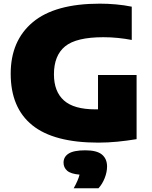

<svg xmlns="http://www.w3.org/2000/svg" viewBox="-20 -770 830 1050"><path d="M517.5 10Q274.5 10 156.5 -85.2Q38.5 -180.5 38.5 -367Q38.5 -547.5 159.5 -648.8Q280.5 -750 526.5 -750Q569 -750 614 -746Q659 -742 700.5 -733.5V-551.5Q664.5 -558.5 625.2 -562.5Q586 -566.5 545.5 -566.5Q397 -566.5 336 -516.5Q275 -466.5 275 -363.5Q275 -269.5 329.5 -220.8Q384 -172 501.5 -172Q508.5 -172 516 -172V-360H727V-9Q675.5 -0.5 622.8 4.8Q570 10 517.5 10ZM383 259.5Q408 215 415 185Q367 181 347.2 163.5Q327.5 146 327.5 119.5Q327.5 87.5 355.5 69.8Q383.5 52 446.5 52Q509.5 52 537.5 75.2Q565.5 98.5 565.5 140.5Q565.5 171 552.5 204Q539.5 237 518.5 259.5Z"/></svg>

Font: Encode Sans SemiExpanded SemiExpanded Black
Style: Regular
Weight: 900
Width: 6
Designer: Multiple Designers
Foundry: Impallari Type
Version: Version 3.000; ttfautohint (v1.8.3) -l 8 -r 50 -G 200 -x 14 